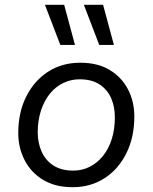

<svg xmlns="http://www.w3.org/2000/svg" viewBox="-20 -770 635 799"><path d="M282 9Q210 9 159.5 -21.5Q109 -52 82.5 -103.5Q56 -155 56 -216Q56 -302 89 -368Q122 -434 180 -471.5Q238 -509 314 -509Q387 -509 437 -478.5Q487 -448 513 -397.5Q539 -347 539 -285Q539 -200 506.5 -133.5Q474 -67 416 -29Q358 9 282 9ZM285 -60Q321 -60 352.5 -75.5Q384 -91 408 -120.5Q432 -150 445 -191Q458 -232 458 -282Q458 -326 442.5 -361.5Q427 -397 394.5 -418.5Q362 -440 311 -440Q275 -440 243 -424.5Q211 -409 187.5 -380Q164 -351 150.5 -310Q137 -269 137 -219Q137 -176 153 -139.5Q169 -103 202 -81.5Q235 -60 285 -60ZM247 -750 292 -583H231L167 -750ZM409 -750 454 -583H393L329 -750Z"/></svg>

Font: Work Sans
Style: Italic
Weight: 400
Italic angle: -13°
Designer: Wei Huang
Foundry: Wei Huang
Version: Version 2.012